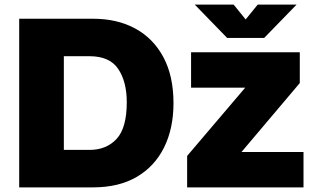

<svg xmlns="http://www.w3.org/2000/svg" viewBox="-20 -810 1367 830"><path d="M63 0V-729H382Q487 -729 565 -686.5Q643 -644 686.5 -562.5Q730 -481 730 -364Q730 -255 689.5 -173Q649 -91 571.5 -45.5Q494 0 382 0ZM367 -567H256V-162H367Q440 -162 484 -209.5Q528 -257 528 -368Q528 -457 491 -512Q454 -567 367 -567ZM1024 -153H1292V0H789V-136L1040 -431H806V-584H1276V-451ZM962 -646 822 -790H990L1042 -726L1094 -790H1262L1122 -646Z"/></svg>

Font: BDO Grotesk Black
Style: Regular
Weight: 900
Designer: Deni Anggara
Foundry: Lokal Container
Version: Version 2.000